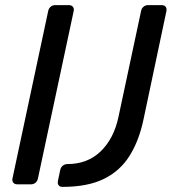

<svg xmlns="http://www.w3.org/2000/svg" viewBox="-20 -720 671 750"><path d="M224 10Q213.8 10 209 3.6Q204.2 -2.7 206.2 -12.9L215.1 -55.3Q217.2 -66.3 225.1 -72.7Q233 -79.1 243.2 -79.1Q322.6 -79.1 374 -129.5Q425.4 -180 442.9 -263.9L531.1 -677.1Q533.1 -687.3 540.5 -693.6Q548 -700 558.2 -700H611.2Q622.2 -700 627.1 -693.6Q632 -687.3 630 -676.3L541 -255.6Q523.9 -172.3 486.9 -112.6Q450 -52.9 386.3 -21.4Q322.7 10 224 10ZM47.4 0Q37.3 0 32 -6.4Q26.7 -12.7 28.7 -22.9L168.3 -677.1Q170.3 -687.3 177.8 -693.6Q185.3 -700 195.4 -700H249.1Q259.3 -700 264.6 -693.6Q269.9 -687.3 267.9 -677.1L128.2 -22.9Q126.2 -12.7 118.8 -6.4Q111.3 0 101.1 0Z"/></svg>

Font: Rubik Light
Style: Italic
Weight: 300
Italic angle: -12°
Designer: Hubert and Fischer
Foundry: Hubert and Fischer
Version: Version 2.300;gftools[0.9.30]